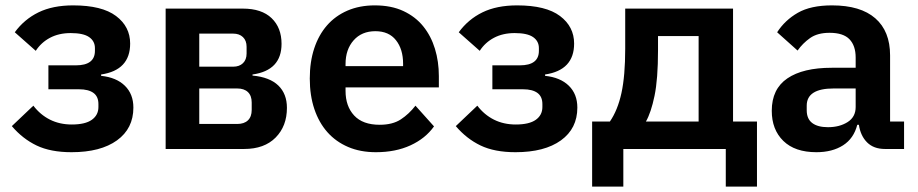

<svg xmlns="http://www.w3.org/2000/svg" viewBox="-20 -554 3412 714"><path d="M246 12Q168 12 116 -13Q64 -38 24 -85L104 -161Q130 -127 166 -109Q202 -91 247 -91Q297 -91 321.5 -108.5Q346 -126 346 -156V-167Q346 -195 327.5 -208.5Q309 -222 274 -222H160V-311H262Q333 -311 333 -365V-375Q333 -401 311.5 -416Q290 -431 243 -431Q199 -431 166 -413.5Q133 -396 113 -365L35 -434Q70 -482 123 -508Q176 -534 252 -534Q359 -534 411.5 -494.5Q464 -455 464 -392Q464 -293 356 -277V-272Q413 -266 444.5 -235Q476 -204 476 -154Q476 -76 415 -32Q354 12 246 12Z M596 -522H883Q953 -522 990 -486.5Q1027 -451 1027 -391Q1027 -292 919 -277V-273Q983 -267 1015 -236Q1047 -205 1047 -153Q1047 -85 1005 -42.5Q963 0 888 0H596ZM862 -93Q888 -93 902 -106.5Q916 -120 916 -145V-173Q916 -198 902 -211.5Q888 -225 862 -225H721V-93ZM847 -306Q870 -306 883.5 -319Q897 -332 897 -355V-380Q897 -403 883.5 -416Q870 -429 847 -429H721V-306Z M1378 12Q1320 12 1274.5 -7.5Q1229 -27 1197.5 -62.5Q1166 -98 1149 -148.5Q1132 -199 1132 -262Q1132 -324 1148.5 -374Q1165 -424 1196 -459.5Q1227 -495 1272 -514.5Q1317 -534 1374 -534Q1435 -534 1480 -513Q1525 -492 1554 -456Q1583 -420 1597.5 -372.5Q1612 -325 1612 -271V-229H1265V-216Q1265 -159 1297 -124.5Q1329 -90 1392 -90Q1440 -90 1470.5 -110Q1501 -130 1525 -161L1594 -84Q1562 -39 1506.5 -13.5Q1451 12 1378 12ZM1376 -438Q1325 -438 1295 -404Q1265 -370 1265 -316V-308H1479V-317Q1479 -371 1452.5 -404.5Q1426 -438 1376 -438Z M1897 12Q1819 12 1767 -13Q1715 -38 1675 -85L1755 -161Q1781 -127 1817 -109Q1853 -91 1898 -91Q1948 -91 1972.5 -108.5Q1997 -126 1997 -156V-167Q1997 -195 1978.5 -208.5Q1960 -222 1925 -222H1811V-311H1913Q1984 -311 1984 -365V-375Q1984 -401 1962.5 -416Q1941 -431 1894 -431Q1850 -431 1817 -413.5Q1784 -396 1764 -365L1686 -434Q1721 -482 1774 -508Q1827 -534 1903 -534Q2010 -534 2062.5 -494.5Q2115 -455 2115 -392Q2115 -293 2007 -277V-272Q2064 -266 2095.5 -235Q2127 -204 2127 -154Q2127 -76 2066 -32Q2005 12 1897 12Z M2182 -102H2248Q2277 -144 2291 -208Q2305 -272 2305 -373V-522H2706V-102H2795V140H2679V0H2298V140H2182ZM2578 -102V-420H2427V-367Q2427 -260 2414 -197.5Q2401 -135 2382 -102Z M3271 0Q3229 0 3204.5 -24.5Q3180 -49 3174 -90H3168Q3155 -39 3115 -13.5Q3075 12 3016 12Q2936 12 2893 -30Q2850 -72 2850 -142Q2850 -223 2908 -262.5Q2966 -302 3073 -302H3162V-340Q3162 -384 3139 -408Q3116 -432 3065 -432Q3020 -432 2992.5 -412.5Q2965 -393 2946 -366L2870 -434Q2899 -479 2947 -506.5Q2995 -534 3074 -534Q3180 -534 3235 -486Q3290 -438 3290 -348V-102H3342V0ZM3059 -81Q3102 -81 3132 -100Q3162 -119 3162 -156V-225H3080Q2980 -225 2980 -161V-144Q2980 -112 3000.5 -96.5Q3021 -81 3059 -81Z"/></svg>

Font: IBMPlexSans-SemiBold
Style: Regular
Weight: 600
Designer: Mike Abbink, Paul van der Laan, Pieter van Rosmalen
Foundry: Bold Monday
Version: Version 3.1